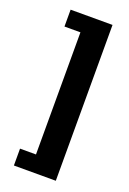

<svg xmlns="http://www.w3.org/2000/svg" viewBox="-116 -516 442 656"><g transform="rotate(20 104.5 -188.5)"><path d="M23.3 94.3H175.7V-472.3H23.3V-411H81.3V33H23.3Z"/></g></svg>

Font: Jomhuria
Style: Regular
Weight: 400
Designer: Arabic design by Kourosh Beigpour, Latin design by Eben Sorkin, engineering by Lasse Fister and Khaled Hosney
Version: Version 1.0010